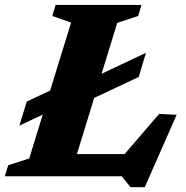

<svg xmlns="http://www.w3.org/2000/svg" viewBox="-34 -718 758 782"><path d="M443.5 -625 251.5 0H-14.5L-0.5 -45L85 -72.5L255.5 -626L179 -653L192.5 -698H542L529 -653ZM437 -48 614 -254 685.5 -250.5 555.5 44.5H497.5L462 0H99.5L127 -90.5H508.5ZM560.5 -503 531 -404.5 290.5 -291.5 222.5 -290 45 -206.5 75 -304.5 252.5 -388 320.5 -389.5Z"/></svg>

Font: Newsreader 9pt
Style: Bold Italic
Weight: 700
Italic angle: -17°
Designer: Hugues Gentile
Foundry: Production Type
Version: Version 1.003